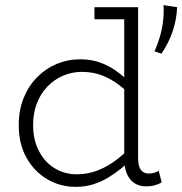

<svg xmlns="http://www.w3.org/2000/svg" viewBox="-20 -714 710 748"><path d="M275 14Q215 14 164.5 -15.5Q114 -45 83.5 -99Q53 -153 53 -226Q53 -285 72 -332Q91 -379 124.5 -413Q158 -447 201 -465Q244 -483 292 -483Q339 -483 376.5 -468Q414 -453 445 -428.5Q476 -404 501 -376V-331Q475 -359 444.5 -382.5Q414 -406 378 -420Q342 -434 299 -434Q260 -434 225.5 -419Q191 -404 164.5 -376.5Q138 -349 123.5 -311Q109 -273 109 -227Q109 -168 132.5 -124Q156 -80 195.5 -57Q235 -34 283 -35Q327 -36 364.5 -51.5Q402 -67 434.5 -92Q467 -117 494 -145V-96Q476 -77 452.5 -58Q429 -39 402 -22.5Q375 -6 343.5 4Q312 14 275 14ZM550 12Q509 12 486.5 -16.5Q464 -45 464 -98V-686H518V-100Q518 -66 529 -52Q540 -38 558 -38Q571 -38 581.5 -41Q592 -44 598 -49L610 -4Q600 3 584 7.5Q568 12 550 12ZM348 -639V-686H515V-639ZM617 -694 670 -686Q668 -637 652.5 -591.5Q637 -546 609 -505L582 -514Q595 -543 603.5 -573Q612 -603 615.5 -633.5Q619 -664 617 -694Z"/></svg>

Font: BioRhyme ExtraBold Light
Style: Regular
Weight: 300
Version: Version 1.600;gftools[0.9.33]